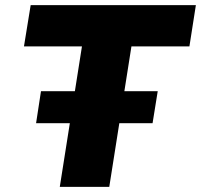

<svg xmlns="http://www.w3.org/2000/svg" viewBox="-20 -725 780 745"><path d="M212 0 298 -545H73L99 -705H740L715 -545H490L404 0ZM120 -247 139 -371H592L572 -247Z"/></svg>

Font: Nunito Sans 7pt Black
Style: Italic
Weight: 900
Italic angle: -9°
Version: Version 3.101;gftools[0.9.27]